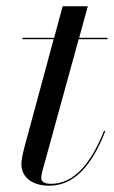

<svg xmlns="http://www.w3.org/2000/svg" viewBox="-20 -580 362 610"><path d="M314.5 -163 310.5 -164.5C267.5 -56 212.5 4 142 4C121.5 4 111 -3 111 -14C111 -23 113.5 -32.5 115.5 -39.5L230 -455.5H321.5V-460H231.5L259 -560H179L152 -460H51.5V-455.5H150.5L57 -110C51.5 -90 48 -68.5 48 -58C48 -23.5 74.5 10 136.5 10C215 10 271.5 -53 314.5 -163Z"/></svg>

Font: Bodoni* 36pt
Style: Italic
Weight: 400
Italic angle: -13°
Version: Version 2.3